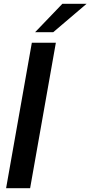

<svg xmlns="http://www.w3.org/2000/svg" viewBox="-20 -987 474 1007"><path d="M138 0H12L147 -763H273ZM259 -818H164L307 -967H434Z"/></svg>

Font: Open Sauce Sans SemiBold Italic
Style: Regular
Weight: 600
Italic angle: -10°
Designer: Alfredo Marco Pradil
Foundry: Creative Sauce Fz LLC
Version: Version 1.477